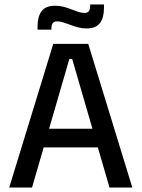

<svg xmlns="http://www.w3.org/2000/svg" viewBox="-20 -834 630 854"><path d="M21 0 217 -639H372.5L568.5 0H467L301 -572H288.5L122.5 0ZM149 -178.5V-261.5H439.5V-178.5ZM365 -707.5Q346 -707.5 328 -712.2Q310 -717 293.5 -723.2Q277 -729.5 262.2 -734.2Q247.5 -739 234.5 -739Q220.5 -739 214.5 -730.8Q208.5 -722.5 208.5 -706.5V-702H147V-717Q147 -759.5 164.8 -784Q182.5 -808.5 225 -808.5Q244.5 -808.5 262.8 -803.8Q281 -799 297.2 -792.5Q313.5 -786 328.2 -781.2Q343 -776.5 355.5 -776.5Q370 -776.5 375.5 -784.8Q381 -793 381 -809.5V-814H442.5V-798.5Q442.5 -756 424.8 -731.8Q407 -707.5 365 -707.5Z"/></svg>

Font: Anek Odia Medium
Style: Regular
Weight: 500
Designer: Yesha Goshar & Mahesh Sahu (Odia), Yesha Goshar (Latin)
Foundry: Ek Type
Version: Version 1.003